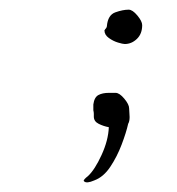

<svg xmlns="http://www.w3.org/2000/svg" viewBox="-20 -271 366 397"><path d="M238 -180Q234 -180 224 -183Q214 -186 205 -192.5Q196 -199 196 -208Q196 -209 196.5 -209Q197 -209 197 -210Q201 -214 201 -217Q203 -240 218.5 -245.5Q234 -251 246 -251Q254 -251 264 -239Q274 -227 274 -219Q274 -201 263 -190.5Q252 -180 238 -180ZM154 104 153 103Q153 100 162 93Q176 80 190 49.5Q204 19 205 -8Q194 -10 184 -15Q174 -20 174 -30Q174 -32 174 -35.5Q174 -39 173 -43V-55Q175 -70 183.5 -74.5Q192 -79 205 -79H219Q227 -79 237 -67Q247 -55 247 -47Q247 -43 247.5 -38.5Q248 -34 248 -29Q248 -20 245 -15Q241 3 231.5 28Q222 53 208 74Q194 95 175 102Q159 109 154 104Z"/></svg>

Font: Are You Serious
Style: Regular
Weight: 400
Designer: Robert E. Leuschke
Foundry: Robert E. Leuschke
Version: Version 1.100